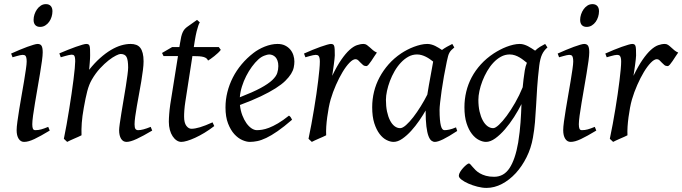

<svg xmlns="http://www.w3.org/2000/svg" viewBox="-20 -671 3323 935"><path d="M222.2 -35.2Q199.2 -21.5 180.9 -11.2Q162.6 -1 147.5 6.1Q132.3 13.2 120.1 16.6Q107.9 20 97.2 20Q80.6 20 70.8 4.6Q61 -10.7 61 -37.1Q61 -51.8 64.7 -78.9Q68.4 -106 73.7 -138.9Q79.1 -171.9 85.4 -207.8Q91.8 -243.7 97.2 -276.1Q102.5 -308.6 106.2 -334Q109.9 -359.4 109.9 -371.1Q109.9 -382.3 108.4 -388.9Q106.9 -395.5 104.5 -398.7Q102.1 -401.9 98.1 -402.8Q94.2 -403.8 89.8 -403.8Q85.9 -403.8 77.9 -402.1Q69.8 -400.4 61.5 -397.9Q52.2 -395.5 41 -392.1L34.2 -410.2Q54.7 -419.4 75 -428Q95.2 -436.5 112.8 -442.9Q130.4 -449.2 143.6 -453.1Q156.7 -457 163.1 -457Q176.8 -457 182.4 -447.8Q188 -438.5 188 -416Q188 -401.9 184.3 -374.3Q180.7 -346.7 174.8 -312.5Q168.9 -278.3 162.6 -241Q156.2 -203.6 150.4 -169.4Q144.5 -135.3 140.9 -107.7Q137.2 -80.1 137.2 -65.9Q137.2 -50.8 140.4 -43.9Q143.6 -37.1 151.9 -37.1Q167 -37.1 180.9 -41Q194.8 -44.9 214.8 -53.2ZM235.4 -616.2Q235.4 -602.5 231.2 -589.1Q227.1 -575.7 219.2 -564.7Q211.4 -553.7 200.2 -546.9Q189 -540 175.3 -540Q160.2 -540 151.9 -548.8Q143.6 -557.6 143.6 -574.2Q143.6 -587.4 147.9 -600.8Q152.3 -614.3 160.2 -625.5Q168 -636.7 179 -643.8Q189.9 -650.9 203.6 -650.9Q218.8 -650.9 227.1 -641.8Q235.4 -632.8 235.4 -616.2Z M721.2 -35.2Q676.8 -8.8 645.8 5.6Q614.7 20 596.2 20Q579.1 20 569.6 4.6Q560.1 -10.7 560.1 -37.1Q560.1 -45.9 563.2 -68.6Q566.4 -91.3 571.3 -121.6Q576.2 -151.9 582 -186Q587.9 -220.2 592.8 -251Q597.7 -281.7 600.8 -306.2Q604 -330.6 604 -341.8Q604 -378.9 596.2 -393.6Q588.4 -408.2 566.9 -408.2Q560.5 -408.2 544.7 -400.4Q528.8 -392.6 508.8 -377Q488.8 -361.3 467 -337.9Q445.3 -314.5 427.2 -283.2Q413.6 -259.8 405 -227.1Q396.5 -194.3 388.2 -147Q380.4 -103.5 378.2 -72.3Q376 -41 377 -12.2Q370.6 -8.8 361.1 -4.6Q351.6 -0.5 341.6 3.9Q331.5 8.3 322.3 12.5Q313 16.6 307.1 20L291 4.9Q297.9 -27.3 304.4 -64.9Q311 -102.5 317.1 -140.4Q323.2 -178.2 328.6 -215.1Q334 -252 337.9 -283Q341.8 -314 344 -337.4Q346.2 -360.8 346.2 -372.1Q346.2 -383.3 345 -389.9Q343.8 -396.5 341.6 -399.7Q339.4 -402.8 335.9 -403.8Q332.5 -404.8 328.1 -404.8Q323.7 -404.8 315.2 -402.8Q306.6 -400.9 297.9 -398.4Q287.6 -395.5 275.9 -392.1L269 -411.1Q289.6 -419.9 310.3 -428.2Q331.1 -436.5 349.1 -442.9Q367.2 -449.2 380.6 -453.1Q394 -457 399.9 -457Q406.7 -457 410.6 -454.8Q414.6 -452.6 416.3 -446.8Q418 -440.9 418.5 -430.2Q418.9 -419.4 418.9 -401.9Q418.9 -396.5 418.5 -387.2Q418 -377.9 417.2 -367.4Q416.5 -356.9 415.5 -346.9Q414.6 -336.9 414.1 -331.1Q440.4 -364.3 467.3 -388.2Q494.1 -412.1 520 -427.5Q545.9 -442.9 570.1 -450Q594.2 -457 616.2 -457Q631.3 -457 643.3 -452.6Q655.3 -448.2 663.1 -438.2Q670.9 -428.2 675 -411.9Q679.2 -395.5 679.2 -372.1Q679.2 -355 676 -329.6Q672.9 -304.2 668 -274.7Q663.1 -245.1 657.2 -213.9Q651.4 -182.6 646.5 -154.3Q641.6 -126 638.4 -102.8Q635.3 -79.6 635.3 -65.9Q635.3 -49.3 639.6 -43.2Q644 -37.1 652.8 -37.1Q664.1 -37.1 678.7 -41Q693.4 -44.9 713.9 -53.2Z M1023.4 -57.1Q999.5 -38.6 975.6 -24.2Q951.7 -9.8 930.2 0Q908.7 9.8 891.4 14.9Q874 20 863.3 20Q851.1 20 840.1 12.7Q829.1 5.4 820.6 -7.6Q812 -20.5 807.1 -38.6Q802.2 -56.6 802.2 -78.1Q802.2 -87.4 802.7 -96.7Q803.2 -106 804 -116Q804.7 -126 805.9 -137.2Q807.1 -148.4 809.1 -162.1L846.7 -397.9H776.4L769 -413.1L818.4 -441.9H853.5L856.4 -459Q859.4 -479 862.5 -492.2Q865.7 -505.4 869.9 -514.2Q874 -522.9 878.9 -528.6Q883.8 -534.2 890.1 -539.1L939.5 -574.2L953.1 -562Q949.7 -557.6 945.8 -546.4Q942.4 -536.6 937.7 -518.6Q933.1 -500.5 928.2 -470.2L923.8 -441.9H1045.4L1055.2 -428.2Q1050.3 -421.4 1041.7 -413.3Q1033.2 -405.3 1023.9 -397.9Q1014.6 -390.6 1006.1 -384.5Q997.6 -378.4 993.2 -376Q990.2 -382.8 985.1 -387Q980 -391.1 971.2 -393.6Q962.4 -396 949.5 -397Q936.5 -397.9 918.5 -397.9H917L882.3 -173.8Q880.9 -164.6 879.6 -154.1Q878.4 -143.6 877.7 -134Q877 -124.5 876.7 -116.2Q876.5 -107.9 876.5 -103Q876.5 -72.8 887.5 -58.3Q898.4 -43.9 912.1 -43.9Q929.2 -43.9 953.9 -51.3Q978.5 -58.6 1015.1 -75.2Z M1238.3 -381.8Q1222.2 -367.2 1206.8 -346.2Q1191.4 -325.2 1179 -300.8Q1166.5 -276.4 1158.2 -249.8Q1149.9 -223.1 1147.9 -197.3Q1211.9 -222.2 1249.3 -242.4Q1286.6 -262.7 1305.7 -280.8Q1324.7 -298.8 1330.1 -315.4Q1335.4 -332 1335.4 -349.1Q1335.4 -364.3 1331.5 -375.2Q1327.6 -386.2 1321.3 -392.8Q1314.9 -399.4 1306.9 -402.6Q1298.8 -405.8 1290.5 -405.8Q1282.7 -405.8 1267.6 -400.1Q1252.4 -394.5 1238.3 -381.8ZM1413.6 -371.1Q1413.6 -357.4 1410.4 -342.3Q1407.2 -327.1 1397.2 -311Q1387.2 -294.9 1369.4 -277.3Q1351.6 -259.8 1322 -241Q1292.5 -222.2 1250 -201.9Q1207.5 -181.6 1148.4 -159.7Q1151.4 -132.3 1159.9 -109.9Q1168.5 -87.4 1179.9 -71.3Q1191.4 -55.2 1204.8 -46.1Q1218.3 -37.1 1231.4 -37.1Q1241.7 -37.1 1256.3 -39.3Q1271 -41.5 1290.3 -48.8Q1309.6 -56.2 1333.7 -70.3Q1357.9 -84.5 1387.2 -107.9Q1392.6 -105 1396.7 -98.4Q1400.9 -91.8 1402.3 -87.9Q1362.3 -53.2 1331.5 -32Q1300.8 -10.7 1276.6 0.7Q1252.4 12.2 1233.2 16.1Q1213.9 20 1196.3 20Q1180.2 20 1159.7 11Q1139.2 2 1121.1 -17.8Q1103 -37.6 1090.6 -69.6Q1078.1 -101.6 1078.1 -147.9Q1078.1 -186 1087.4 -222.9Q1096.7 -259.8 1114 -293.7Q1131.3 -327.6 1156.7 -357.9Q1182.1 -388.2 1214.4 -413.1Q1225.6 -421.9 1239.7 -429.9Q1253.9 -438 1269.3 -444.1Q1284.7 -450.2 1300.5 -453.6Q1316.4 -457 1331.5 -457Q1352.5 -457 1367.9 -449.5Q1383.3 -441.9 1393.6 -429.7Q1403.8 -417.5 1408.7 -402.1Q1413.6 -386.7 1413.6 -371.1Z M1815.4 -415Q1809.6 -407.2 1802.5 -396Q1795.4 -384.8 1788.3 -374.3Q1781.2 -363.8 1774.9 -356.4Q1768.6 -349.1 1763.7 -349.1Q1754.4 -349.1 1747.8 -354.5Q1741.2 -359.9 1735.6 -366Q1730 -372.1 1724.4 -377.4Q1718.8 -382.8 1711.4 -382.8Q1698.7 -382.8 1681.9 -365.5Q1665 -348.1 1648.2 -320.1Q1631.3 -292 1616 -257.1Q1600.6 -222.2 1590.3 -187Q1585 -168.5 1580.8 -146.2Q1576.7 -124 1573.5 -100.6Q1570.3 -77.1 1568.8 -54.4Q1567.4 -31.7 1568.4 -12.2Q1562 -8.8 1552.5 -4.6Q1543 -0.5 1533 3.9Q1522.9 8.3 1513.7 12.5Q1504.4 16.6 1498.5 20L1482.4 4.9Q1489.7 -29.8 1496.6 -66.9Q1503.4 -104 1509.5 -140.9Q1515.6 -177.7 1520.8 -212.9Q1525.9 -248 1529.5 -278.3Q1533.2 -308.6 1535.4 -332.5Q1537.6 -356.4 1537.6 -371.1Q1537.6 -382.3 1535.9 -388.9Q1534.2 -395.5 1531.5 -398.7Q1528.8 -401.9 1525.1 -402.8Q1521.5 -403.8 1517.6 -403.8Q1512.7 -403.8 1504.4 -402.1Q1496.1 -400.4 1487.8 -397.9Q1478 -395.5 1467.3 -392.1L1460.4 -410.2Q1481 -419.4 1501.7 -428Q1522.5 -436.5 1540.5 -442.9Q1558.6 -449.2 1572 -453.1Q1585.4 -457 1591.3 -457Q1598.1 -457 1602.1 -454.6Q1606 -452.1 1607.7 -446Q1609.4 -439.9 1609.9 -429Q1610.4 -418 1610.4 -400.9Q1610.4 -395.5 1608.9 -382.8Q1607.4 -370.1 1605.5 -355.2Q1603.5 -340.3 1601.3 -325.7Q1599.1 -311 1597.7 -301.8Q1621.1 -350.1 1642.1 -380.4Q1663.1 -410.6 1681.9 -427.7Q1700.7 -444.8 1717.8 -450.9Q1734.9 -457 1750.5 -457Q1759.3 -457 1766.4 -452.1Q1773.4 -447.3 1780.8 -440.4Q1788.1 -433.6 1796.4 -426.5Q1804.7 -419.4 1815.4 -415Z M2061 -210.4Q2064.5 -232.4 2068.6 -256.1Q2072.8 -279.8 2076.9 -301.8Q2081.1 -323.7 2084.2 -342Q2087.4 -360.4 2089.4 -371.1Q2082 -377 2073.2 -383.1Q2064.5 -389.2 2054.4 -394.3Q2044.4 -399.4 2033.4 -402.6Q2022.5 -405.8 2010.7 -405.8Q1988.3 -405.8 1968.5 -394.8Q1948.7 -383.8 1931.9 -365.7Q1915 -347.7 1901.6 -324.5Q1888.2 -301.3 1878.9 -276.6Q1869.6 -252 1864.5 -228Q1859.4 -204.1 1859.4 -185.1Q1859.4 -153.3 1864.7 -127.9Q1870.1 -102.5 1879.4 -84.5Q1888.7 -66.4 1901.4 -56.6Q1914.1 -46.9 1928.7 -46.9Q1940.4 -46.9 1957.3 -61.8Q1974.1 -76.7 1992.4 -100.3Q2010.7 -124 2028.8 -153.1Q2046.9 -182.1 2061 -210.4ZM2206.5 -33.2Q2164.1 -5.4 2137.9 7.3Q2111.8 20 2097.7 20Q2088.9 20 2080.8 13.9Q2072.8 7.8 2066.4 -9Q2060.1 -25.9 2056.4 -55.7Q2052.7 -85.4 2052.7 -132.8Q2040 -110.4 2021.7 -83.7Q2003.4 -57.1 1982.4 -33.9Q1961.4 -10.7 1939.2 4.6Q1917 20 1896.5 20Q1880.4 20 1862.1 10.7Q1843.8 1.5 1828.4 -18.8Q1813 -39.1 1802.7 -71Q1792.5 -103 1792.5 -148.9Q1792.5 -187.5 1801.5 -224.4Q1810.5 -261.2 1828.6 -294.9Q1846.7 -328.6 1872.8 -358.2Q1898.9 -387.7 1933.6 -411.1Q1946.8 -419.9 1962.6 -428.2Q1978.5 -436.5 1995.4 -442.9Q2012.2 -449.2 2028.8 -453.1Q2045.4 -457 2060.5 -457Q2070.8 -457 2080.6 -454.3Q2090.3 -451.7 2099.4 -447.3Q2108.4 -442.9 2116.7 -437.7Q2125 -432.6 2132.3 -427.7Q2143.6 -436 2156.2 -443.1Q2168.9 -450.2 2182.6 -457L2192.4 -439.9Q2184.1 -433.1 2178.7 -427.7Q2173.3 -422.4 2169.2 -415.3Q2165 -408.2 2162.1 -397.9Q2159.2 -387.7 2155.8 -371.1Q2148.4 -335.9 2141.8 -299.1Q2135.3 -262.2 2130.6 -229.5Q2126 -196.8 2123.3 -171.9Q2120.6 -147 2120.6 -136.2Q2120.6 -108.4 2122.3 -89.4Q2124 -70.3 2127 -58.8Q2129.9 -47.4 2134.3 -42.2Q2138.7 -37.1 2144.5 -37.1Q2154.3 -37.1 2167.7 -39.8Q2181.2 -42.5 2200.7 -50.8Z M2381.8 -46.9Q2392.1 -46.9 2409.7 -63.2Q2427.2 -79.6 2447.5 -106.9Q2467.8 -134.3 2488.5 -170.4Q2509.3 -206.5 2525.4 -246.1Q2527.3 -264.6 2529.5 -284.9Q2531.7 -305.2 2535.6 -328.1Q2537.1 -338.4 2539.8 -347.7Q2542.5 -356.9 2545.9 -365.2Q2538.6 -371.1 2529.8 -377.9Q2521 -384.8 2510.5 -391.1Q2500 -397.5 2487.8 -401.6Q2475.6 -405.8 2461.9 -405.8Q2439.5 -405.8 2419.4 -394.8Q2399.4 -383.8 2382.6 -365.7Q2365.7 -347.7 2352.3 -324.5Q2338.9 -301.3 2329.3 -276.6Q2319.8 -252 2314.7 -228Q2309.6 -204.1 2309.6 -185.1Q2309.6 -153.3 2315.4 -127.9Q2321.3 -102.5 2331.1 -84.5Q2340.8 -66.4 2354 -56.6Q2367.2 -46.9 2381.8 -46.9ZM2646 -439.9Q2629.4 -426.3 2619.9 -406.2Q2610.4 -386.2 2606 -351.1Q2599.1 -293 2595.9 -245.1Q2592.8 -197.3 2590.6 -155.5Q2588.4 -113.8 2585.2 -75.9Q2582 -38.1 2575.2 -0.5Q2566.4 50.3 2544.2 94.7Q2522 139.2 2491.5 172.4Q2460.9 205.6 2424.1 224.9Q2387.2 244.1 2349.1 244.1Q2328.6 244.1 2304.9 238Q2281.2 231.9 2261.2 223.1Q2241.2 214.4 2227.8 204.1Q2214.4 193.8 2214.4 185.1Q2214.4 176.8 2220.7 166.3Q2227.1 155.8 2235.4 146.7Q2243.7 137.7 2251.7 131.3Q2259.8 125 2263.2 125Q2267.1 125 2271.2 129.9Q2275.4 134.8 2281.5 141.8Q2287.6 148.9 2296.1 157.5Q2304.7 166 2316.9 173.1Q2329.1 180.2 2346.2 185.1Q2363.3 189.9 2386.2 189.9Q2433.6 189.9 2461.4 147.5Q2489.3 105 2503.4 23.4Q2507.8 -3.9 2510.5 -28.1Q2513.2 -52.2 2514.9 -75Q2516.6 -97.7 2517.6 -119.4Q2518.6 -141.1 2519.5 -164.1Q2503.9 -133.3 2483.2 -100.8Q2462.4 -68.4 2439.2 -41.5Q2416 -14.6 2392.1 2.7Q2368.2 20 2346.7 20Q2330.6 20 2312.3 10.7Q2293.9 1.5 2278.1 -18.8Q2262.2 -39.1 2252 -71Q2241.7 -103 2241.7 -148.9Q2241.7 -187.5 2250.5 -224.4Q2259.3 -261.2 2277.1 -294.7Q2294.9 -328.1 2321.8 -357.7Q2348.6 -387.2 2384.8 -411.1Q2398.4 -419.9 2414.1 -428.2Q2429.7 -436.5 2446.3 -442.9Q2462.9 -449.2 2479.2 -453.1Q2495.6 -457 2510.7 -457Q2521.5 -457 2531.7 -453.9Q2542 -450.7 2551.5 -445.8Q2561 -440.9 2569.6 -435.1Q2578.1 -429.2 2585.9 -424.3Q2597.2 -435.1 2609.6 -442.9Q2622.1 -450.7 2634.8 -457Z M2883.8 -35.2Q2860.8 -21.5 2842.5 -11.2Q2824.2 -1 2809.1 6.1Q2793.9 13.2 2781.7 16.6Q2769.5 20 2758.8 20Q2742.2 20 2732.4 4.6Q2722.7 -10.7 2722.7 -37.1Q2722.7 -51.8 2726.3 -78.9Q2730 -106 2735.4 -138.9Q2740.7 -171.9 2747.1 -207.8Q2753.4 -243.7 2758.8 -276.1Q2764.2 -308.6 2767.8 -334Q2771.5 -359.4 2771.5 -371.1Q2771.5 -382.3 2770 -388.9Q2768.6 -395.5 2766.1 -398.7Q2763.7 -401.9 2759.8 -402.8Q2755.9 -403.8 2751.5 -403.8Q2747.6 -403.8 2739.5 -402.1Q2731.4 -400.4 2723.1 -397.9Q2713.9 -395.5 2702.6 -392.1L2695.8 -410.2Q2716.3 -419.4 2736.6 -428Q2756.8 -436.5 2774.4 -442.9Q2792 -449.2 2805.2 -453.1Q2818.4 -457 2824.7 -457Q2838.4 -457 2844 -447.8Q2849.6 -438.5 2849.6 -416Q2849.6 -401.9 2845.9 -374.3Q2842.3 -346.7 2836.4 -312.5Q2830.6 -278.3 2824.2 -241Q2817.9 -203.6 2812 -169.4Q2806.2 -135.3 2802.5 -107.7Q2798.8 -80.1 2798.8 -65.9Q2798.8 -50.8 2802 -43.9Q2805.2 -37.1 2813.5 -37.1Q2828.6 -37.1 2842.5 -41Q2856.4 -44.9 2876.5 -53.2ZM2897 -616.2Q2897 -602.5 2892.8 -589.1Q2888.7 -575.7 2880.9 -564.7Q2873 -553.7 2861.8 -546.9Q2850.6 -540 2836.9 -540Q2821.8 -540 2813.5 -548.8Q2805.2 -557.6 2805.2 -574.2Q2805.2 -587.4 2809.6 -600.8Q2814 -614.3 2821.8 -625.5Q2829.6 -636.7 2840.6 -643.8Q2851.6 -650.9 2865.2 -650.9Q2880.4 -650.9 2888.7 -641.8Q2897 -632.8 2897 -616.2Z M3282.7 -415Q3276.9 -407.2 3269.8 -396Q3262.7 -384.8 3255.6 -374.3Q3248.5 -363.8 3242.2 -356.4Q3235.8 -349.1 3231 -349.1Q3221.7 -349.1 3215.1 -354.5Q3208.5 -359.9 3202.9 -366Q3197.3 -372.1 3191.7 -377.4Q3186 -382.8 3178.7 -382.8Q3166 -382.8 3149.2 -365.5Q3132.3 -348.1 3115.5 -320.1Q3098.6 -292 3083.3 -257.1Q3067.9 -222.2 3057.6 -187Q3052.2 -168.5 3048.1 -146.2Q3043.9 -124 3040.8 -100.6Q3037.6 -77.1 3036.1 -54.4Q3034.7 -31.7 3035.6 -12.2Q3029.3 -8.8 3019.8 -4.6Q3010.3 -0.5 3000.2 3.9Q2990.2 8.3 2981 12.5Q2971.7 16.6 2965.8 20L2949.7 4.9Q2957 -29.8 2963.9 -66.9Q2970.7 -104 2976.8 -140.9Q2982.9 -177.7 2988 -212.9Q2993.2 -248 2996.8 -278.3Q3000.5 -308.6 3002.7 -332.5Q3004.9 -356.4 3004.9 -371.1Q3004.9 -382.3 3003.2 -388.9Q3001.5 -395.5 2998.8 -398.7Q2996.1 -401.9 2992.4 -402.8Q2988.8 -403.8 2984.9 -403.8Q2980 -403.8 2971.7 -402.1Q2963.4 -400.4 2955.1 -397.9Q2945.3 -395.5 2934.6 -392.1L2927.7 -410.2Q2948.2 -419.4 2969 -428Q2989.7 -436.5 3007.8 -442.9Q3025.9 -449.2 3039.3 -453.1Q3052.7 -457 3058.6 -457Q3065.4 -457 3069.3 -454.6Q3073.2 -452.1 3075 -446Q3076.7 -439.9 3077.1 -429Q3077.6 -418 3077.6 -400.9Q3077.6 -395.5 3076.2 -382.8Q3074.7 -370.1 3072.8 -355.2Q3070.8 -340.3 3068.6 -325.7Q3066.4 -311 3064.9 -301.8Q3088.4 -350.1 3109.4 -380.4Q3130.4 -410.6 3149.2 -427.7Q3168 -444.8 3185.1 -450.9Q3202.1 -457 3217.8 -457Q3226.6 -457 3233.6 -452.1Q3240.7 -447.3 3248 -440.4Q3255.4 -433.6 3263.7 -426.5Q3272 -419.4 3282.7 -415Z"/></svg>

Font: Gentium Plus
Style: Italic
Weight: 400
Italic angle: -8°
Designer: J. Victor Gaultney, Annie Olsen, Iska Routamaa
Foundry: SIL International
Version: Version 1.510